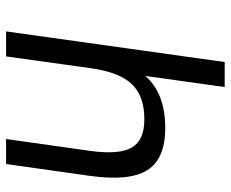

<svg xmlns="http://www.w3.org/2000/svg" viewBox="-82 -658 740 615"><g transform="rotate(90 287.5 -350.0)"><path d="M80.1 0 178.2 -700.2H258.3L222.7 -445.8Q278.3 -509.8 389.6 -509.8Q487.8 -509.8 524.2 -452.9Q560.5 -396 543 -270L504.9 0H424.8L462.9 -270Q475.6 -362.3 452.1 -402.6Q428.7 -442.9 361.3 -442.9Q287.1 -442.9 248.8 -402.6Q210.4 -362.3 197.8 -270L160.2 0Z"/></g></svg>

Font: Fivo Sans
Style: Italic
Weight: 400
Designer: Alexander Slobzheninov
Foundry: Alexander Slobzheninov
Version: 1.0